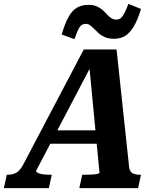

<svg xmlns="http://www.w3.org/2000/svg" viewBox="-73 -970 817 990"><path d="M185 -298H451L445 -229H160ZM386 -644 403 -642 113 -89Q113 -84 121.5 -79Q130 -74 146 -71.5Q162 -69 182 -69H194L179 0H-53L-38 -69H-33Q-8 -69 10.5 -79Q29 -89 46 -120L359 -715H528L592 -116Q594 -87 608.5 -78Q623 -69 649 -69H654L639 0H336L351 -69H364Q385 -69 402 -70Q419 -71 429 -73.5Q439 -76 440 -79ZM514 -770Q488 -770 469 -778Q450 -786 437 -797.5Q424 -809 413.5 -820Q403 -831 392.5 -839Q382 -847 369 -847Q348 -847 336.5 -828.5Q325 -810 311 -768L245 -792Q261 -847 279.5 -881Q298 -915 323 -930Q348 -945 383 -945Q408 -945 425.5 -937.5Q443 -930 456 -918.5Q469 -907 479 -895.5Q489 -884 500.5 -876.5Q512 -869 527 -869Q542 -869 551.5 -878Q561 -887 570 -905Q579 -923 589 -950L654 -924Q637 -867 616.5 -833Q596 -799 571.5 -784.5Q547 -770 514 -770Z"/></svg>

Font: Roboto Serif 20pt SemiBold
Style: Italic
Weight: 600
Italic angle: -10°
Version: Version 1.007